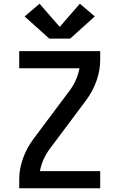

<svg xmlns="http://www.w3.org/2000/svg" viewBox="-20 -1009 640 1029"><path d="M83 0V-46Q83 -105 103.5 -161Q124 -217 159 -264L355 -526Q374 -552 387 -581.5Q400 -611 406 -643H83V-735H517V-689Q517 -630 496.5 -574Q476 -518 441 -471L245 -209Q226 -183 213 -153.5Q200 -124 194 -92H517V0ZM244 -802 112 -921 192 -989 300 -865 408 -989 488 -921 356 -802Z"/></svg>

Font: Iosevka Curly SmBdEx
Style: Regular
Weight: 600
Width: 7
Monospace: yes
Designer: Belleve Invis
Foundry: Belleve Invis
Version: Version 11.1.0; ttfautohint (v1.8.3)